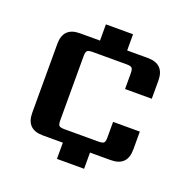

<svg xmlns="http://www.w3.org/2000/svg" viewBox="-117 -671 834 857"><g transform="rotate(20 300.0 -242.5)"><path d="M549 -320H422V-395Q422 -414 416 -420Q410 -426 391 -426H229Q210 -426 204 -420Q198 -414 198 -395V-90Q198 -70 204 -64.5Q210 -59 229 -59H391Q410 -59 416 -64.5Q422 -70 422 -90V-164H549V-79Q549 0 470 0H372V77H243V0H148Q69 0 69 -79V-406Q69 -485 148 -485H243V-562H372V-485H470Q549 -485 549 -406Z"/></g></svg>

Font: Sarpanch SemiBold
Style: Regular
Weight: 600
Designer: Manushi Parikh (Devanagari and Latin), Jyotish Sonowal (Devanagari)
Foundry: Indian Type Foundry
Version: Version 2.004;PS 1.0;hotconv 1.0.78;makeotf.lib2.5.61930; tt